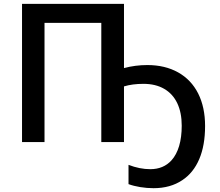

<svg xmlns="http://www.w3.org/2000/svg" viewBox="-20 -734 1139 992"><path d="M644 217.3V117.7Q701.7 140.1 756.3 140.1Q824.7 140.1 866.2 94.2Q892.1 65.4 905.5 20.3Q918.9 -24.9 918.9 -84.5Q918.9 -152.3 895.8 -200.9Q872.6 -249.5 828.1 -275.1Q783.7 -300.8 721.2 -300.8Q664.1 -300.8 620.6 -287.6V0H503.4V-615.7H210V0H93.8V-713.9H620.6V-382.3Q679.2 -397.9 741.2 -397.9Q832.5 -397.9 900.1 -360.1Q967.8 -322.3 1003.9 -251Q1039.6 -179.7 1039.6 -83Q1039.6 17.6 1009.3 88.4Q979 159.2 921.9 196.8Q860.4 238.3 773.4 238.3Q738.8 238.3 704.6 232.7Q670.4 227.1 644 217.3Z"/></svg>

Font: Viking Open Sans Light
Style: Bold
Weight: 600
Foundry: Ascender Corporation
Version: Version 2.001